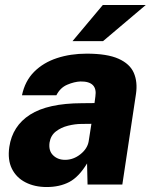

<svg xmlns="http://www.w3.org/2000/svg" viewBox="-20 -743 614 773"><path d="M168 10Q119.5 10 82.8 -8.8Q46 -27.5 28 -63.5Q10 -99.5 17.5 -151.5Q30 -236 101.2 -281.5Q172.5 -327 309.5 -327.5L360.5 -328L364 -354.5Q373.5 -416 304 -415Q279 -414 250.8 -402Q222.5 -390 207 -359.5H68.5Q80.5 -417 117.5 -454Q154.5 -491 209.2 -509Q264 -527 329 -527Q411.5 -527 457.2 -506.5Q503 -486 518.8 -449.5Q534.5 -413 527.5 -365L472.5 0H332.5L330.5 -85Q297.5 -30.5 258.8 -10.2Q220 10 168 10ZM242 -99.5Q275.5 -99.5 303.8 -122Q332 -144.5 337 -174L348 -244.5L307.5 -244Q282.5 -244 254.2 -237Q226 -230 205 -213.8Q184 -197.5 179.5 -169Q175 -136 193.8 -117.8Q212.5 -99.5 242 -99.5ZM394 -723H567L395 -577.5H272Z"/></svg>

Font: Public Sans ExtraBold
Style: Italic
Weight: 800
Italic angle: -8°
Designer: The Public Sans project authors (U.S. Web Design System). Libre Franklin designed by Pablo Impallari and Rodrigo Fuenzal
Version: Version 1.007; ttfautohint (v1.8.1) -l 8 -r 50 -G 200 -x 14 